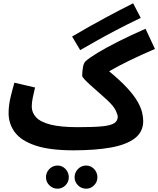

<svg xmlns="http://www.w3.org/2000/svg" viewBox="-20 -888 957 1161"><path d="M424 21 450 -119Q544 -119 596.5 -124Q649 -129 670.5 -143Q692 -157 692 -182Q692 -194 679.5 -220.5Q667 -247 626 -285Q604 -305 578.5 -327.5Q553 -350 530 -370.5Q507 -391 492 -407Q477 -423 477 -430Q477 -453 481.5 -480.5Q486 -508 498 -518Q521 -539 572.5 -570Q624 -601 697.5 -638Q771 -675 860 -714L917 -592Q833 -556 763 -522Q693 -488 640 -457Q709 -400 750.5 -354.5Q792 -309 812.5 -272.5Q833 -236 839.5 -207Q846 -178 846 -156Q846 -91 795.5 -52Q745 -13 650.5 4Q556 21 424 21ZM424 21Q281 21 194.5 -8Q108 -37 70 -88Q32 -139 32 -204Q32 -251 44 -300.5Q56 -350 67 -388L192 -359Q185 -331 178.5 -299.5Q172 -268 172 -244Q172 -207 198.5 -178.5Q225 -150 286 -134.5Q347 -119 450 -119L470 -11ZM465 -585 416 -667Q465 -696 517 -725.5Q569 -755 633.5 -789.5Q698 -824 785 -868L831 -780Q742 -737 677.5 -703Q613 -669 562.5 -640.5Q512 -612 465 -585ZM501 253Q472 253 451.5 232.5Q431 212 431 184Q431 155 451.5 134Q472 113 501 113Q529 113 549 134Q569 155 569 184Q569 212 549 232.5Q529 253 501 253ZM328 253Q299 253 278.5 232.5Q258 212 258 184Q258 155 278.5 134Q299 113 328 113Q356 113 376 134Q396 155 396 184Q396 212 376 232.5Q356 253 328 253Z"/></svg>

Font: Noto IKEA Arabic
Style: Bold
Weight: 700
Designer: Monotype Design Team
Foundry: Monotype Imaging Inc.
Version: Version 1.200